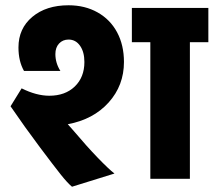

<svg xmlns="http://www.w3.org/2000/svg" viewBox="-20 -678 810 728"><path d="M237 -207 260 -181Q309 -123 350.5 -80Q392 -37 414 -20L253 30Q236 16 210.5 -16Q185 -48 131 -120Q74 -196 20 -275L62 -343Q118 -315 167 -315Q227 -315 263.5 -350Q300 -385 300 -443Q300 -481 283.5 -504.5Q267 -528 240 -528Q218 -528 204 -513Q190 -498 190 -473Q190 -439 209 -409H71Q50 -446 50 -498Q50 -570 102.5 -614Q155 -658 240 -658Q302 -658 350 -631Q398 -604 424 -555.5Q450 -507 450 -443Q450 -354 392 -289.5Q334 -225 237 -207ZM770 -518H700V0H550V-518H480V-648H770Z"/></svg>

Font: Madhuban Bold
Style: Regular
Weight: 700
Designer: jaikishan Patel
Foundry: MagicType
Version: Version 1.000